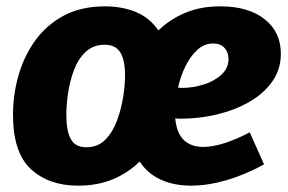

<svg xmlns="http://www.w3.org/2000/svg" viewBox="-20 -571 907 605"><path d="M226 14Q134 14 77.5 -38Q21 -90 21 -209Q21 -273 38.5 -334Q56 -395 91.5 -444Q127 -493 181.5 -522Q236 -551 311 -551Q365 -551 408.5 -533Q452 -515 479 -475Q515 -510 563.5 -530.5Q612 -551 674 -551Q763 -551 814 -510.5Q865 -470 865 -402Q865 -353 838.5 -315Q812 -277 767.5 -251Q723 -225 666.5 -211Q610 -197 549 -197Q540 -197 532 -198Q537 -150 560 -129Q583 -108 620 -108Q650 -108 687.5 -120Q725 -132 767 -154L812 -53Q752 -20 693 -3Q634 14 582 14Q528 14 486.5 -5Q445 -24 420 -62Q385 -27 336.5 -6.5Q288 14 226 14ZM651 -434Q624 -434 602 -414Q580 -394 564.5 -362.5Q549 -331 541 -295Q547 -294 553 -294Q587 -294 621 -304.5Q655 -315 677.5 -335.5Q700 -356 700 -385Q700 -406 687.5 -420Q675 -434 651 -434ZM252 -107Q288 -107 311.5 -130.5Q335 -154 348.5 -190.5Q362 -227 368 -265Q374 -303 374 -333Q374 -382 359 -406Q344 -430 310 -430Q274 -430 250 -407.5Q226 -385 213 -350Q200 -315 194.5 -277.5Q189 -240 189 -210Q189 -159 203 -133Q217 -107 252 -107Z"/></svg>

Font: Bitter ExtraBold
Style: Italic
Weight: 800
Italic angle: -9°
Designer: Sol Matas, and Bitter project Authors
Foundry: Sol Matas
Version: Version 2.001